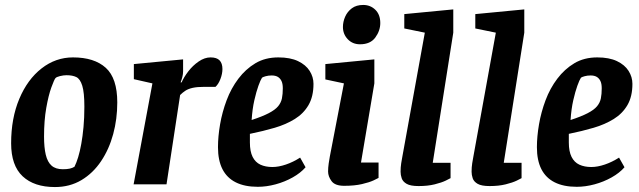

<svg xmlns="http://www.w3.org/2000/svg" viewBox="-20 -745 2582 776"><path d="M202 11Q118 11 71.5 -32.5Q25 -76 25 -166Q25 -267 58 -345.5Q91 -424 148 -468.5Q205 -513 275 -513Q361 -513 407.5 -471Q454 -429 454 -331Q454 -264 437.5 -203Q421 -142 388.5 -93.5Q356 -45 309 -17Q262 11 202 11ZM234 -61Q251 -61 262 -63.5Q273 -66 281 -71Q289 -87 296 -110Q303 -133 308.5 -163.5Q314 -194 317.5 -231.5Q321 -269 321 -314Q321 -371 312.5 -398.5Q304 -426 288.5 -433.5Q273 -441 249 -441Q237 -441 222.5 -437.5Q208 -434 204 -429Q199 -423 187.5 -391.5Q176 -360 167 -309Q158 -258 158 -193Q158 -149 165 -119.5Q172 -90 188.5 -75.5Q205 -61 234 -61Z M520 0 596 -408 521 -425V-486L720 -505V-457Q720 -446 717 -434Q714 -422 710 -412H714Q723 -433 741 -456.5Q759 -480 783 -496.5Q807 -513 831 -513Q856 -513 867.5 -501Q879 -489 879 -466Q879 -447 871 -426Q863 -405 851 -394H806Q777 -394 759 -390Q741 -386 729.5 -378.5Q718 -371 708 -361L653 0Z M1022 10Q969 10 933 -8Q897 -26 879 -61.5Q861 -97 861 -150Q861 -193 869.5 -242.5Q878 -292 896 -340Q914 -388 943.5 -427Q973 -466 1012.5 -489.5Q1052 -513 1105 -513Q1153 -513 1184.5 -498Q1216 -483 1231.5 -458.5Q1247 -434 1247 -406Q1247 -355 1227 -320.5Q1207 -286 1171.5 -264Q1136 -242 1090 -228.5Q1044 -215 990 -204V-169Q990 -133 1001 -111Q1012 -89 1032.5 -79.5Q1053 -70 1081 -70Q1106 -70 1135.5 -80Q1165 -90 1193 -108L1215 -69Q1195 -46 1163 -28Q1131 -10 1094 0Q1057 10 1022 10ZM997 -260Q1040 -274 1066 -287.5Q1092 -301 1104 -315.5Q1116 -330 1119.5 -347.5Q1123 -365 1123 -388Q1123 -407 1117.5 -418Q1112 -429 1102.5 -434.5Q1093 -440 1078 -440Q1065 -440 1054 -437Q1043 -434 1039 -431Q1033 -422 1024.5 -398.5Q1016 -375 1008 -340Q1000 -305 997 -260Z M1371 6Q1334 6 1320 -13Q1306 -32 1306 -52Q1306 -67 1308.5 -84.5Q1311 -102 1313 -112L1370 -408L1295 -424V-486L1493 -505V-408L1439 -88H1510V-26Q1507 -24 1490 -16Q1473 -8 1443 -1Q1413 6 1371 6ZM1435 -566Q1405 -566 1385.5 -586.5Q1366 -607 1366 -636Q1366 -657 1375 -677.5Q1384 -698 1402 -711.5Q1420 -725 1448 -725Q1477 -725 1497 -705.5Q1517 -686 1517 -652Q1517 -621 1497 -593.5Q1477 -566 1435 -566Z M1672 7Q1639 7 1623.5 -2Q1608 -11 1603.5 -24.5Q1599 -38 1599 -51Q1599 -69 1601.5 -85Q1604 -101 1606 -111L1697 -613L1614 -630V-688L1812 -707V-613L1729 -87H1801V-25Q1798 -23 1781.5 -15Q1765 -7 1737 0Q1709 7 1672 7Z M1959 7Q1926 7 1910.5 -2Q1895 -11 1890.5 -24.5Q1886 -38 1886 -51Q1886 -69 1888.5 -85Q1891 -101 1893 -111L1984 -613L1901 -630V-688L2099 -707V-613L2016 -87H2088V-25Q2085 -23 2068.5 -15Q2052 -7 2024 0Q1996 7 1959 7Z M2311 10Q2258 10 2222 -8Q2186 -26 2168 -61.5Q2150 -97 2150 -150Q2150 -193 2158.5 -242.5Q2167 -292 2185 -340Q2203 -388 2232.5 -427Q2262 -466 2301.5 -489.5Q2341 -513 2394 -513Q2442 -513 2473.5 -498Q2505 -483 2520.5 -458.5Q2536 -434 2536 -406Q2536 -355 2516 -320.5Q2496 -286 2460.5 -264Q2425 -242 2379 -228.5Q2333 -215 2279 -204V-169Q2279 -133 2290 -111Q2301 -89 2321.5 -79.5Q2342 -70 2370 -70Q2395 -70 2424.5 -80Q2454 -90 2482 -108L2504 -69Q2484 -46 2452 -28Q2420 -10 2383 0Q2346 10 2311 10ZM2286 -260Q2329 -274 2355 -287.5Q2381 -301 2393 -315.5Q2405 -330 2408.5 -347.5Q2412 -365 2412 -388Q2412 -407 2406.5 -418Q2401 -429 2391.5 -434.5Q2382 -440 2367 -440Q2354 -440 2343 -437Q2332 -434 2328 -431Q2322 -422 2313.5 -398.5Q2305 -375 2297 -340Q2289 -305 2286 -260Z"/></svg>

Font: Faustina Light
Style: Bold Italic
Weight: 700
Italic angle: -8°
Version: Version 1.200